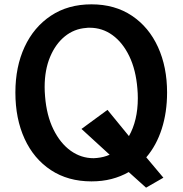

<svg xmlns="http://www.w3.org/2000/svg" viewBox="-20 -819 844 886"><path d="M654 47 574 -25Q537 -4 494.5 7Q452 18 402 18Q294 18 215 -34Q136 -86 93.5 -178.5Q51 -271 51 -392Q51 -511 93.5 -602.5Q136 -694 215 -746.5Q294 -799 402 -799Q510 -799 588.5 -746.5Q667 -694 709 -602Q751 -510 751 -392Q751 -301 726.5 -224.5Q702 -148 655 -93L734 1ZM356 -224 476 -312 575 -191Q595 -226 605.5 -270Q616 -314 616 -366Q616 -377 615.5 -388Q615 -399 614 -410Q607 -497 576.5 -560Q546 -623 499 -657Q452 -691 394 -691Q390 -691 386 -691Q382 -691 377 -690Q322 -686 279 -651Q236 -616 211 -556Q186 -496 186 -417Q186 -407 186.5 -396Q187 -385 188 -374Q195 -286 226.5 -222Q258 -158 306 -123.5Q354 -89 412 -89Q416 -89 419.5 -89.5Q423 -90 427 -90Q459 -93 486 -105Z"/></svg>

Font: RocknRoll One
Style: Regular
Weight: 400
Designer: Fontworks Inc.
Foundry: Fontworks Inc.
Version: Version 1.100